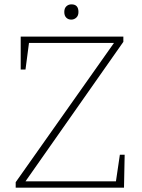

<svg xmlns="http://www.w3.org/2000/svg" viewBox="-20 -861 651 881"><path d="M52 0V-25L503 -664H113L97 -542H75V-693H546V-669L97 -29H512L530 -151H552L549 0ZM307 -771Q293 -771 284 -780Q275 -789 275 -806Q275 -823 284.5 -832Q294 -841 308 -841Q340 -841 340 -806Q340 -789 330 -780Q320 -771 307 -771Z"/></svg>

Font: Bitter ExtraLight
Style: Regular
Weight: 200
Designer: Sol Matas, and Bitter project Authors
Foundry: Sol Matas
Version: Version 2.001